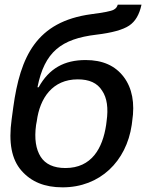

<svg xmlns="http://www.w3.org/2000/svg" viewBox="-20 -790 640 825"><path d="M348 -532C256 -532 191 -496 146 -415H141C171 -567 243 -623 394 -641C461 -649 508 -662 535 -680C562 -698 579 -728 588 -770H486C483 -760 478 -753 468 -748C457 -742 426 -736 372 -729C136 -697 67 -547 37 -329L30 -277C16 -177 30 -105 72 -57C114 -9 171 15 249 15C410 15 523 -97 546 -253L548 -269C560 -347 548 -411 512 -459C475 -508 421 -532 348 -532ZM138 -269C151 -369 206 -449 314 -449C363 -449 398 -434 419 -400C440 -369 446 -325 438 -269L436 -253C421 -153 374 -68 261 -68C210 -68 175 -85 155 -116C134 -149 127 -194 135 -253Z"/></svg>

Font: Cheyenne Sans Medium
Style: Italic
Weight: 500
Italic angle: -8.13011°
Designer: The Public Sans project authors (U.S. Web Design System), Libre Franklin designed by Pablo Impallari and Rodrigo Fuenzal
Foundry: The Cheyenne Sans Project Authors
Version: Version 2.007